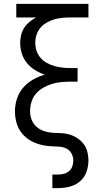

<svg xmlns="http://www.w3.org/2000/svg" viewBox="-20 -755 540 990"><path d="M250 215V145H279Q295 145 310 141Q325 137 336.5 127Q348 117 353 102.5Q358 88 358 73Q358 54 349 37Q340 20 323.5 11.5Q307 3 288 1.5Q269 0 250.5 -0.5Q232 -1 213.5 -4Q195 -7 177 -12.5Q159 -18 142.5 -27Q126 -36 112 -48Q98 -60 87 -75.5Q76 -91 69.5 -108.5Q63 -126 60 -144.5Q57 -163 57 -181Q57 -214 67.5 -246Q78 -278 99.5 -303Q121 -328 150 -344.5Q179 -361 211 -370Q184 -379 160 -394Q136 -409 118.5 -430.5Q101 -452 92.5 -479Q84 -506 84 -534Q84 -554 89 -574.5Q94 -595 105 -612Q116 -629 132 -642Q148 -655 166 -665H64V-735H436V-665H343Q322 -665 301 -663Q280 -661 260 -655Q240 -649 221 -638.5Q202 -628 188.5 -612Q175 -596 168.5 -576Q162 -556 162 -535Q162 -513 168.5 -493Q175 -473 189 -457Q203 -441 221.5 -430.5Q240 -420 260 -414.5Q280 -409 301 -406.5Q322 -404 343 -404H380V-334H343Q319 -334 294.5 -331.5Q270 -329 247 -322Q224 -315 202.5 -302.5Q181 -290 165.5 -272Q150 -254 142.5 -230Q135 -206 135 -182Q135 -159 143 -138Q151 -117 167.5 -102Q184 -87 206 -79.5Q228 -72 250 -70.5Q272 -69 294.5 -68.5Q317 -68 338.5 -61.5Q360 -55 379 -42.5Q398 -30 411.5 -12Q425 6 430.5 28Q436 50 436 72Q436 103 425.5 132Q415 161 392 180.5Q369 200 339 207.5Q309 215 279 215Z"/></svg>

Font: Iosevka www.saffi
Style: Regular
Weight: 400
Monospace: yes
Designer: Belleve Invis
Foundry: Belleve Invis
Version: Version 22.0.2; ttfautohint (v1.8.3)